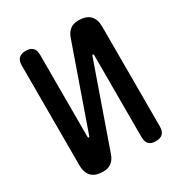

<svg xmlns="http://www.w3.org/2000/svg" viewBox="-175 -867 949 1004"><g transform="rotate(-30 300.0 -365.0)"><path d="M533 -648V-46Q533 -18 519 -4Q505 10 477 10Q449 10 435.5 -4Q422 -18 422 -46V-542Q420 -548 418 -548Q416 -548 414.5 -546.5Q413 -545 412 -542L239 -49Q229 -20 209.5 -5Q190 10 159 10Q113 10 90 -13Q67 -36 67 -82V-684Q67 -712 81 -726Q95 -740 123 -740Q151 -740 164.5 -726Q178 -712 178 -684V-188Q180 -182 182 -182Q184 -182 185.5 -183.5Q187 -185 188 -188L361 -681Q371 -710 390.5 -725Q410 -740 441 -740Q487 -740 510 -717Q533 -694 533 -648Z"/></g></svg>

Font: Maple Mono NL SemiBold
Style: Regular
Weight: 600
Monospace: yes
Designer: subframe7536
Version: Version 7.000